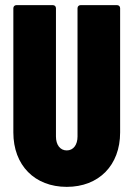

<svg xmlns="http://www.w3.org/2000/svg" viewBox="-20 -720 520 748"><path d="M240 8C365 8 448 -76 448 -204V-688C448 -695 443 -700 436 -700H294C287 -700 282 -695 282 -688V-188C282 -156 266 -134 240 -134C214 -134 198 -156 198 -188V-688C198 -695 193 -700 186 -700H44C37 -700 32 -695 32 -688V-204C32 -76 115 8 240 8Z"/></svg>

Font: Barlow Condensed ExtraBold
Style: Regular
Weight: 800
Width: 3
Designer: Jeremy Tribby
Foundry: Tribby Type
Version: Version 1.422;hotconv 1.0.109;makeotfexe 2.5.65596